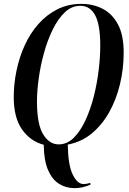

<svg xmlns="http://www.w3.org/2000/svg" viewBox="-20 -745 666 992"><path d="M365 227Q321 227 285.5 205Q250 183 228.5 134Q207 85 206 3Q137 -15 94 -76Q51 -137 51 -243Q51 -312 65.5 -381Q80 -450 108 -511.5Q136 -573 178.5 -621Q221 -669 276.5 -697Q332 -725 401 -725Q461 -725 510.5 -699.5Q560 -674 589.5 -619Q619 -564 619 -473Q619 -390 600 -310.5Q581 -231 544 -165Q507 -99 453.5 -55Q400 -11 330 2Q332 109 356 157.5Q380 206 412 206Q420 206 428 204.5Q436 203 446 200L448 209Q423 219 404 223Q385 227 365 227ZM283 1Q327 1 361.5 -33.5Q396 -68 422 -124.5Q448 -181 465 -248.5Q482 -316 490 -384Q498 -452 498 -508Q498 -618 471.5 -666.5Q445 -715 395 -715Q350 -715 314.5 -681Q279 -647 252 -591.5Q225 -536 207 -470.5Q189 -405 180 -339.5Q171 -274 171 -221Q171 -103 203 -51Q235 1 283 1Z"/></svg>

Font: Noto Serif Display ExtraCondensed SemiBold
Style: Italic
Weight: 600
Width: 2
Italic angle: -12°
Designer: Monotype Design Team
Foundry: Monotype Imaging Inc.
Version: Version 2.009